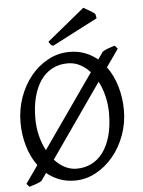

<svg xmlns="http://www.w3.org/2000/svg" viewBox="-58 -890 717 962"><g transform="rotate(-5 300.0 -409.0)"><path d="M480 -307.1Q480 -350.6 470.2 -391.8Q460.4 -433.1 441.9 -468.3L184.1 -99.1Q207.5 -72.8 235.8 -58.3Q264.2 -43.9 294.9 -43.9Q335.4 -43.9 369.4 -60.8Q403.3 -77.6 428 -110.8Q452.6 -144 466.3 -193.4Q480 -242.7 480 -307.1ZM109.9 -313Q109.9 -267.1 120.1 -225.6Q130.4 -184.1 148.9 -149.9L407.2 -519Q384.8 -544.4 356.4 -559.1Q328.1 -573.7 294.9 -573.7Q251.5 -573.7 217 -555.4Q182.6 -537.1 158.9 -503.2Q135.3 -469.2 122.6 -420.9Q109.9 -372.6 109.9 -313ZM489.7 -536.6Q522.5 -492.2 539.1 -434.6Q555.7 -377 555.7 -315.9Q555.7 -249.5 533.7 -189.7Q511.7 -129.9 473.9 -84.5Q436 -39.1 386.2 -12.2Q336.4 14.6 280.8 14.6Q238.3 14.6 203.4 1.2Q168.5 -12.2 139.6 -36.1L113.8 1Q109.4 4.9 101.3 8.5Q93.3 12.2 84 15.4Q74.7 18.6 65.7 21.2Q56.6 23.9 50.8 25.9L37.1 9.8L99.6 -79.1Q67.4 -123 50.8 -179.7Q34.2 -236.3 34.2 -298.8Q34.2 -365.2 55.7 -425.3Q77.1 -485.4 114.3 -530.8Q151.4 -576.2 201.4 -603Q251.5 -629.9 309.1 -629.9Q351.6 -629.9 386.5 -616.5Q421.4 -603 449.7 -579.6L476.1 -617.2Q489.7 -625.5 506.3 -631.3Q522.9 -637.2 538.1 -641.1L551.8 -625ZM230.5 -667.5Q222.2 -670.9 218.5 -675.5Q214.8 -680.2 208.5 -689.5L397.5 -844.2Q402.3 -841.3 410.6 -836.7Q418.9 -832 427.7 -826.9Q436.5 -821.8 443.8 -816.9Q451.2 -812 455.1 -808.1L459.5 -786.1Z"/></g></svg>

Font: Gentium Plus
Style: Regular
Weight: 400
Designer: J. Victor Gaultney, Annie Olsen, Iska Routamaa
Foundry: SIL International
Version: Version 1.510